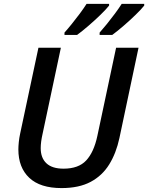

<svg xmlns="http://www.w3.org/2000/svg" viewBox="-20 -960 764 990"><path d="M297.4 9.8Q187 9.8 130.9 -43.2Q74.7 -96.2 74.7 -189.5Q74.7 -205.6 76.9 -227.3Q79.1 -249 84 -271.5L178.2 -713.9H293.9L199.7 -270.5Q189.9 -227.5 189.9 -196.3Q189.9 -145.5 219.5 -117.9Q249 -90.3 307.6 -90.3Q384.8 -90.3 424.3 -132.6Q463.9 -174.8 481.9 -258.8L578.6 -713.9H694.3L595.7 -248Q579.1 -170.4 543.2 -112.3Q507.3 -54.2 447.3 -22.2Q387.2 9.8 297.4 9.8ZM493.7 -779.8V-792Q510.7 -811 531.5 -836.7Q552.2 -862.3 572.5 -889.6Q592.8 -917 607.4 -939.9H723.6V-931.2Q709.5 -913.1 679.9 -884.3Q650.4 -855.5 617.2 -826.9Q584 -798.3 558.6 -779.8ZM312.5 -779.8V-792Q329.6 -811 350.3 -836.7Q371.1 -862.3 391.4 -889.6Q411.6 -917 426.3 -939.9H542.5V-931.2Q528.3 -913.1 498.8 -884.3Q469.2 -855.5 436 -826.9Q402.8 -798.3 377.4 -779.8Z"/></svg>

Font: Open Sans SemiBold
Style: Italic
Weight: 600
Italic angle: -12°
Designer: Monotype Design Team
Foundry: Monotype Imaging Inc.
Version: Version 3.003; ttfautohint (v1.8.4)